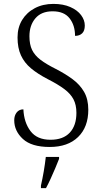

<svg xmlns="http://www.w3.org/2000/svg" viewBox="-20 -744 520 985"><path d="M235 10Q142 10 97.5 -31Q53 -72 53 -127Q53 -151 65.5 -167Q78 -183 100 -183Q103 -116 136.5 -71.5Q170 -27 239 -27Q304 -27 338 -63.5Q372 -100 372 -165Q372 -206 357 -234.5Q342 -263 310 -287Q278 -311 225 -338Q173 -365 139 -393.5Q105 -422 87.5 -460Q70 -498 70 -552Q70 -603 93.5 -641.5Q117 -680 158.5 -702Q200 -724 254 -724Q304 -724 340.5 -708Q377 -692 396 -666.5Q415 -641 415 -613Q415 -586 401.5 -573Q388 -560 365 -560Q365 -614 337 -650Q309 -686 250 -686Q192 -686 161.5 -650Q131 -614 131 -558Q131 -516 144.5 -488Q158 -460 187.5 -437.5Q217 -415 265 -391Q314 -366 352 -338Q390 -310 411.5 -272.5Q433 -235 433 -181Q433 -92 380.5 -41Q328 10 235 10ZM190 208Q198 173 204.5 135Q211 97 215 61H283V71Q275 92 263.5 119Q252 146 239.5 173.5Q227 201 216 221H190Z"/></svg>

Font: Noto Serif Hebrew SemiCondensed Light
Style: Regular
Weight: 300
Width: 4
Designer: Monotype Design Team
Foundry: Monotype Imaging Inc.
Version: Version 2.004; ttfautohint (v1.8.4.7-5d5b)